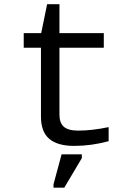

<svg xmlns="http://www.w3.org/2000/svg" viewBox="-20 -686 640 913"><path d="M92.8 -459V-528.3H175.8L204.1 -666H262.7V-528.3H473.6V-459H262.7V-140.6Q262.7 -102.1 283.4 -83.5Q304.2 -64.9 351.6 -64.9Q417 -64.9 496.6 -81.5V-14.6Q414.1 7.8 333 7.8Q253.9 7.8 214.4 -25.6Q174.8 -59.1 174.8 -131.3V-459ZM234.4 206.5V190.4L272.9 47.9H369.1V65.9L285.6 206.5Z"/></svg>

Font: Cousine
Style: Regular
Weight: 400
Monospace: yes
Designer: Steve Matteson
Foundry: Monotype Imaging Inc.
Version: Version 1.21